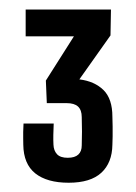

<svg xmlns="http://www.w3.org/2000/svg" viewBox="-20 -820 286 404"><path d="M124.5 -435.5Q79 -435.5 54.2 -455.2Q29.5 -475 29 -515.5Q29 -523 28.8 -529Q28.5 -535 28.8 -542.2Q29 -549.5 29.5 -560H93Q92.5 -547 92.2 -536Q92 -525 92.5 -515.5Q93 -503 100 -495.5Q107 -488 122.5 -488Q137.5 -488 144.8 -494.8Q152 -501.5 152 -514Q152.5 -528.5 152.5 -543.2Q152.5 -558 152 -573.5Q152 -588.5 144.2 -595.8Q136.5 -603 120 -603H78.5L76.5 -650.5L135.5 -743.5H34V-800H213.5L212.5 -745.5L147 -653Q179 -649 197.8 -630.5Q216.5 -612 216.5 -574.5Q217 -565 217 -554Q217 -543 217 -532.8Q217 -522.5 216.5 -515.5Q216 -477.5 193.2 -456.5Q170.5 -435.5 124.5 -435.5Z"/></svg>

Font: Big Shoulders Display Thin SemiBold
Style: Regular
Weight: 600
Version: Version 2.002